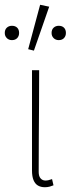

<svg xmlns="http://www.w3.org/2000/svg" viewBox="-38 -772 296 804"><path d="M150 12Q133 12 121 5Q109 -2 102.5 -17.5Q96 -33 96 -58V-478H126Q126 -406 125.5 -335.5Q125 -265 124.5 -194.5Q124 -124 124 -52Q124 -34 132 -25Q140 -16 152 -16Q159 -16 165 -17.5Q171 -19 180 -22L186 4Q179 7 170 9.5Q161 12 150 12ZM12 -604Q-1 -604 -9.5 -612.5Q-18 -621 -18 -634Q-18 -648 -9.5 -656Q-1 -664 12 -664Q26 -664 34 -656Q42 -648 42 -634Q42 -621 34 -612.5Q26 -604 12 -604ZM104 -560 80 -566 130 -752 168 -744ZM208 -604Q195 -604 186.5 -612.5Q178 -621 178 -634Q178 -648 186.5 -656Q195 -664 208 -664Q222 -664 230 -656Q238 -648 238 -634Q238 -621 230 -612.5Q222 -604 208 -604Z"/></svg>

Font: Source Sans 3 Variable
Style: Regular
Weight: 200
Designer: Paul D. Hunt
Foundry: Adobe Systems Incorporated
Version: Version 3.026